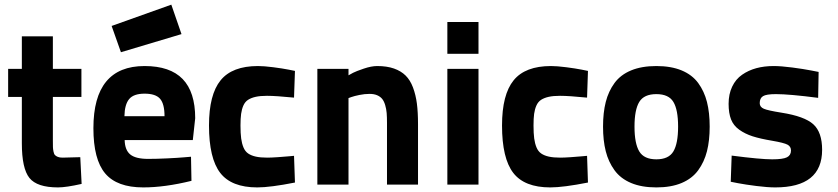

<svg xmlns="http://www.w3.org/2000/svg" viewBox="-20 -796 3612 828"><path d="M331.1 -377.9H208V-189Q208 -169.9 208.3 -161.6Q208.5 -153.3 210.7 -142.3Q212.9 -131.3 217.3 -127Q221.7 -122.6 229.5 -119.4Q237.3 -116.2 250 -116.2L326.2 -118.2L332 -2.9Q265.1 12.2 230 12.2Q139.6 12.2 106.9 -28.6Q74.2 -69.3 74.2 -178.2V-377.9H15.1V-499H74.2V-639.2H208V-499H331.1Z M618.7 -110.8Q655.3 -110.8 701.4 -113Q747.6 -115.2 775.4 -117.7L803.7 -120.1L805.7 -16.1Q690.4 12.2 597.7 12.2Q484.4 12.2 433.6 -48.1Q382.8 -108.4 382.8 -243.2Q382.8 -511.2 603.5 -511.2Q713.4 -511.2 767.6 -455.3Q821.8 -399.4 821.8 -286.1L811.5 -191.9H517.6Q518.6 -148.9 541.7 -129.9Q564.9 -110.8 618.7 -110.8ZM516.6 -294.9H689.5Q689.5 -348.1 670.2 -370.1Q650.9 -392.1 603.5 -392.1Q556.6 -392.1 537.1 -368.9Q517.6 -345.7 516.6 -294.9ZM461.4 -684.1 718.8 -775.9 762.7 -648.9 501.5 -570.8Z M1092.3 -511.2Q1118.2 -511.2 1158 -506.1Q1197.8 -501 1225.1 -495.6L1252 -490.2L1248 -375Q1169.4 -382.8 1131.3 -382.8Q1102.1 -382.8 1082.5 -378.4Q1063 -374 1049.8 -365.5Q1036.6 -356.9 1029.5 -340.8Q1022.5 -324.7 1019.8 -304.9Q1017.1 -285.2 1017.1 -254.9Q1017.1 -221.2 1020 -199.2Q1022.9 -177.2 1030 -160.2Q1037.1 -143.1 1050.3 -134Q1063.5 -125 1083.3 -120.6Q1103 -116.2 1132.3 -116.2Q1149.4 -116.2 1178.2 -118.2Q1207 -120.1 1227.5 -122.1L1248 -124L1252 -8.8Q1145.5 12.2 1089.4 12.2Q978 12.2 929.7 -50.5Q881.3 -113.3 881.3 -254.9Q881.3 -388.2 931.4 -449.7Q981.4 -511.2 1092.3 -511.2Z M1482.9 0H1348.6V-499H1482.9V-471.2Q1490.2 -475.6 1502.9 -482.2Q1515.6 -488.8 1548.6 -500Q1581.5 -511.2 1606.9 -511.2Q1648.4 -511.2 1679 -500.5Q1709.5 -489.7 1729.2 -470.2Q1749 -450.7 1761 -418.9Q1772.9 -387.2 1777.8 -349.6Q1782.7 -312 1782.7 -261.2V0H1648.9V-266.1Q1648.9 -291 1647.5 -308.6Q1646 -326.2 1641.1 -342.8Q1636.2 -359.4 1628.2 -369.4Q1620.1 -379.4 1606.4 -385.3Q1592.8 -391.1 1573.7 -391.1Q1552.7 -391.1 1530 -386.5Q1507.3 -381.8 1495.1 -377.4L1482.9 -373Z M1909.2 0V-499H2043.5V0ZM1909.2 -564V-701.2H2043.5V-564Z M2356 -511.2Q2381.8 -511.2 2421.6 -506.1Q2461.4 -501 2488.8 -495.6L2515.6 -490.2L2511.7 -375Q2433.1 -382.8 2395 -382.8Q2365.7 -382.8 2346.2 -378.4Q2326.7 -374 2313.5 -365.5Q2300.3 -356.9 2293.2 -340.8Q2286.1 -324.7 2283.4 -304.9Q2280.8 -285.2 2280.8 -254.9Q2280.8 -221.2 2283.7 -199.2Q2286.6 -177.2 2293.7 -160.2Q2300.8 -143.1 2314 -134Q2327.1 -125 2346.9 -120.6Q2366.7 -116.2 2396 -116.2Q2413.1 -116.2 2441.9 -118.2Q2470.7 -120.1 2491.2 -122.1L2511.7 -124L2515.6 -8.8Q2409.2 12.2 2353 12.2Q2241.7 12.2 2193.4 -50.5Q2145 -113.3 2145 -254.9Q2145 -388.2 2195.1 -449.7Q2245.1 -511.2 2356 -511.2Z M2701.7 -492.4Q2747.1 -511.2 2810.5 -511.2Q2874 -511.2 2919.4 -492.4Q2964.8 -473.6 2991 -438Q3017.1 -402.3 3028.8 -356.2Q3040.5 -310.1 3040.5 -250Q3040.5 -189.9 3028.8 -143.8Q3017.1 -97.7 2991 -61.8Q2964.8 -25.9 2919.4 -6.8Q2874 12.2 2810.5 12.2Q2747.1 12.2 2701.7 -6.8Q2656.2 -25.9 2630.1 -61.8Q2604 -97.7 2592.3 -143.8Q2580.6 -189.9 2580.6 -250Q2580.6 -310.1 2592.3 -356.2Q2604 -402.3 2630.1 -438Q2656.2 -473.6 2701.7 -492.4ZM2736.8 -143.1Q2757.3 -108.9 2810.5 -108.9Q2863.8 -108.9 2884 -143.1Q2904.3 -177.2 2904.3 -250Q2904.3 -322.8 2884 -356.4Q2863.8 -390.1 2810.5 -390.1Q2757.3 -390.1 2736.8 -356.4Q2716.3 -322.8 2716.3 -250Q2716.3 -177.2 2736.8 -143.1Z M3510.3 -485.8 3508.3 -374Q3384.3 -390.1 3326.2 -390.1Q3284.7 -390.1 3270.5 -381.3Q3256.3 -372.6 3256.3 -351.1Q3256.3 -334.5 3274.2 -326.9Q3292 -319.3 3350.1 -310.1Q3449.7 -294.4 3487.5 -260Q3525.4 -225.6 3525.4 -149.9Q3525.4 12.2 3323.2 12.2Q3290 12.2 3242.2 6.1Q3194.3 0 3163.1 -5.9L3131.3 -12.2L3135.3 -125Q3259.3 -108.9 3310.1 -108.9Q3356.4 -108.9 3373.8 -117.7Q3391.1 -126.5 3391.1 -147Q3391.1 -164.1 3376.2 -172.1Q3361.3 -180.2 3310.1 -189Q3257.8 -197.8 3225.3 -208.3Q3192.9 -218.8 3168 -236.6Q3143.1 -254.4 3132.6 -281.2Q3122.1 -308.1 3122.1 -348.1Q3122.1 -390.1 3137.5 -422.4Q3152.8 -454.6 3180.2 -473.6Q3207.5 -492.7 3241.7 -502Q3275.9 -511.2 3316.4 -511.2Q3348.1 -511.2 3396.7 -504.9Q3445.3 -498.5 3477.5 -492.2Z"/></svg>

Font: TitilliumText25L
Style: 999 wt
Weight: 900
Designer: Accademia di Belle Arti di Urbino and others
Foundry: Accademia di Belle Arti di Urbino and others.
Version: Version 25.000